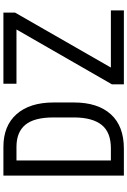

<svg xmlns="http://www.w3.org/2000/svg" viewBox="171 -922 751 1133"><g transform="rotate(-90 546.5 -355.5)"><path d="M76.7 0V-710.9H246.1Q370.6 -710.9 439.5 -633.1Q508.3 -555.2 508.3 -414.1V-294.9Q508.3 -153.8 438.5 -76.9Q368.7 0 235.8 0ZM166 -633.8V-76.7H237.8Q332 -76.7 375.5 -130.6Q418.9 -184.6 419.9 -290.5V-416.5Q419.9 -528.8 376.7 -581.3Q333.5 -633.8 246.1 -633.8ZM714.4 -76.7H1051.8V0H615.2V-70.3L939 -633.8H618.7V-710.9H1038.6V-642.1Z"/></g></svg>

Font: Roboto Condensed
Style: Regular
Weight: 400
Designer: Google
Version: Version 2.001047; 2015